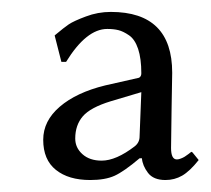

<svg xmlns="http://www.w3.org/2000/svg" viewBox="-20 -657 350 319"><path d="M214.8 -503.9 164.1 -488.8Q130.4 -478.5 117.7 -463.9Q105 -449.2 105 -426.8Q105 -411.6 116.9 -400.9Q128.9 -390.1 148.9 -390.1Q172.9 -390.1 204.1 -414.1Q211.9 -420.4 211.9 -430.2ZM264.2 -411.1Q264.2 -392.1 273.9 -392.1Q276.9 -392.1 280.5 -393.6Q284.2 -395 286.9 -396.7Q289.6 -398.4 293.2 -401.1Q296.9 -403.8 297.9 -404.8L299.8 -403.8L310.1 -391.1Q295.4 -372.6 282.7 -365.2Q270 -357.9 254.9 -357.9Q234.9 -357.9 225.8 -369.9Q216.8 -381.8 215.8 -394H211.9Q186 -372.1 170.4 -365Q154.8 -357.9 129.9 -357.9Q93.8 -357.9 72.8 -374.8Q51.8 -391.6 51.8 -424.8Q51.8 -456.1 79.3 -479.7Q106.9 -503.4 154.8 -515.1L210.9 -527.8Q214.8 -529.8 214.8 -535.2Q214.8 -559.6 209.5 -575.7Q204.1 -591.8 194.3 -598.4Q184.6 -605 176.8 -606.9Q168.9 -608.9 158.2 -608.9Q123.5 -608.9 89.8 -554.2H82L70.8 -598.1L73.2 -600.1Q85.9 -610.8 94.2 -616.5Q102.5 -622.1 122.6 -629.6Q142.6 -637.2 164.1 -637.2Q266.1 -637.2 266.1 -536.1Q266.1 -534.2 265.1 -477.8Q264.2 -421.4 264.2 -411.1Z"/></svg>

Font: Linear Smooth
Style: Regular
Weight: 400
Designer: Philipp H. Poll, Flanker
Foundry: Philipp H. Poll, reworked by Flanker
Version: Version 1.061 | FøM Fix